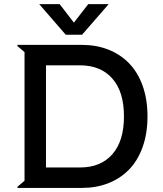

<svg xmlns="http://www.w3.org/2000/svg" viewBox="-20 -920 797 940"><path d="M341.8 -809.1 412.1 -899.9H512.2L381.8 -750H301.8L171.9 -899.9H272ZM381.8 0H65.9L64.9 -4.9L100.1 -35.2V-665L64.9 -694.8L65.9 -700.2H381.8Q451.2 -700.2 509.5 -677.5Q567.9 -654.8 610.8 -611.3Q653.8 -567.9 678 -501Q702.1 -434.1 702.1 -350.1Q702.1 -266.1 678 -199.2Q653.8 -132.3 610.8 -88.9Q567.9 -45.4 509.5 -22.7Q451.2 0 381.8 0ZM372.1 -600.1H205.1V-100.1H372.1Q473.1 -100.1 530 -164.8Q586.9 -229.5 586.9 -350.1Q586.9 -470.7 530 -535.4Q473.1 -600.1 372.1 -600.1Z"/></svg>

Font: Tiffany Gothic CC
Style: Regular
Weight: 400
Designer: indestructible type*
Foundry: Cowboy Collective
Version: Version 1.000